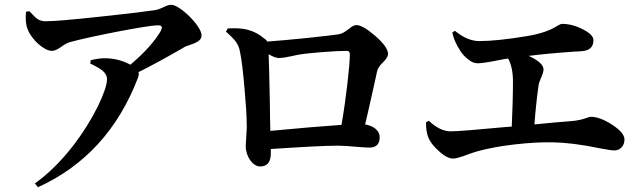

<svg xmlns="http://www.w3.org/2000/svg" viewBox="-20 -747 2677 804"><path d="M139 37C335 -52 475 -205 558 -422C561 -430 562 -438 560 -445C617 -473 680 -508 751 -549C755 -552 763 -555 776 -559C791 -564 802 -569 808 -573C819 -580 824 -588 824 -599C824 -638 733 -727 697 -727C689 -727 678 -724 665 -717C650 -710 636 -705 625 -704C568 -696 495 -687 406 -678C287 -665 208 -658 171 -658C158 -658 146 -661 136 -668C129 -673 119 -683 104 -699L103 -700L89 -698C86 -668 88 -643 96 -624C111 -583 164 -534 197 -534C207 -534 220 -539 235 -550C250 -561 263 -568 274 -571C366 -596 600 -641 639 -641C658 -641 662 -636 653 -617C628 -574 586 -527 526 -476C495 -493 461 -502 425 -503C407 -504 385 -501 360 -495L358 -481C381 -470 398 -460 407 -453C421 -442 428 -429 428 -415C428 -392 415 -354 390 -302C361 -244 326 -188 284 -134C234 -70 181 -18 126 21Z M1069 -50C1099 -50 1114 -68 1114 -104V-123C1249 -132 1342 -137 1395 -137C1414 -137 1442 -135 1477 -132C1501 -130 1518 -129 1527 -129C1556 -129 1570 -144 1570 -173C1570 -186 1564 -198 1552 -208C1541 -217 1526 -223 1509 -226C1512 -239 1516 -257 1522 -282C1541 -365 1553 -420 1559 -448C1561 -459 1569 -472 1584 -486C1598 -500 1605 -512 1605 -521C1605 -540 1587 -566 1551 -597C1516 -627 1490 -642 1472 -642C1464 -642 1454 -637 1441 -626C1425 -613 1410 -605 1396 -603C1375 -600 1332 -595 1267 -588C1198 -581 1142 -576 1099 -573C1098 -576 1095 -580 1090 -583C1067 -603 1042 -616 1015 -623C994 -628 967 -630 934 -628L926 -615C946 -597 960 -583 967 -573C976 -561 982 -547 985 -530C992 -497 998 -446 1004 -375C1010 -309 1013 -261 1013 -231C1014 -218 1013 -198 1011 -171C1010 -154 1009 -142 1009 -135C1009 -92 1038 -50 1069 -50ZM1112 -199C1111 -218 1111 -258 1110 -319C1108 -422 1106 -489 1105 -520C1123 -509 1138 -504 1150 -504C1158 -504 1174 -506 1197 -511C1212 -514 1223 -517 1230 -518C1279 -526 1384 -534 1432 -534C1441 -534 1445 -529 1445 -519C1445 -475 1429 -332 1410 -224C1337 -219 1237 -211 1112 -199Z M1877 -83C1888 -83 1907 -88 1936 -99C1955 -106 1970 -111 1981 -114C2022 -125 2072 -135 2133 -142C2194 -149 2248 -152 2295 -151C2350 -150 2415 -142 2492 -126C2523 -120 2543 -117 2552 -117C2577 -117 2595 -136 2595 -163C2595 -182 2578 -202 2543 -225C2509 -247 2479 -258 2454 -258C2450 -258 2444 -256 2436 -253C2417 -246 2396 -242 2374 -240C2331 -237 2279 -232 2218 -226C2222 -283 2228 -337 2235 -388C2236 -397 2240 -408 2246 -422C2253 -437 2256 -449 2256 -456C2256 -475 2235 -494 2194 -513C2249 -520 2314 -526 2388 -531C2403 -532 2414 -532 2419 -533C2450 -536 2465 -551 2465 -579C2465 -594 2450 -610 2419 -625C2390 -640 2361 -647 2334 -647C2329 -647 2323 -644 2314 -639C2285 -620 2243 -605 2188 -596C2104 -582 2037 -575 1987 -575C1954 -575 1920 -589 1885 -618L1874 -611C1879 -586 1890 -561 1907 -535C1916 -520 1928 -508 1941 -498C1954 -487 1967 -482 1980 -482C1992 -482 2016 -485 2053 -492C2076 -497 2094 -500 2108 -502C2121 -477 2128 -446 2128 -407C2128 -348 2126 -285 2123 -217C2117 -216 2108 -216 2097 -215C1970 -203 1893 -197 1867 -197C1837 -197 1807 -212 1776 -241L1764 -235C1764 -183 1773 -155 1816 -116C1839 -94 1860 -83 1877 -83Z"/></svg>

Font: AllPunType Bold
Style: Regular
Weight: 700
Version: 1.0